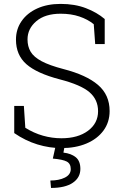

<svg xmlns="http://www.w3.org/2000/svg" viewBox="-20 -741 623 974"><path d="M291.5 10.3Q231 10.3 169.9 -8.3Q108.9 -26.9 52.2 -65.9V-203.6H101.1L108.4 -92.8Q151.4 -65.9 197.8 -52.7Q244.1 -39.6 291.5 -39.6Q375.5 -39.6 426.5 -77.6Q477.5 -115.7 477.5 -176.8Q477.5 -235.4 434.3 -272.9Q391.1 -310.5 283.2 -338.4Q167 -368.7 114 -415.3Q61 -461.9 61 -540Q61 -592.8 89.4 -633.8Q117.7 -674.8 168.7 -698Q219.7 -721.2 287.6 -721.2Q359.4 -721.2 415.5 -699.7Q471.7 -678.2 511.2 -644.5V-517.6H462.9L455.6 -618.2Q424.8 -643.1 382.8 -657.2Q340.8 -671.4 287.6 -671.4Q209 -671.4 164.3 -633.5Q119.6 -595.7 119.6 -541Q119.6 -505.4 135.5 -478.5Q151.4 -451.7 191.2 -430.4Q231 -409.2 302.2 -390.6Q418 -360.8 477.1 -310.3Q536.1 -259.8 536.1 -177.7Q536.1 -121.1 504.9 -78.6Q473.6 -36.1 418.5 -12.9Q363.3 10.3 291.5 10.3ZM238.8 212.4 235.4 174.8Q279.3 174.8 309.1 159.9Q338.9 145 338.9 116.7Q338.9 89.4 318.8 78.6Q298.8 67.9 248 63.5L263.7 -7.3H309.1L301.8 33.2Q340.8 37.6 364.3 56.6Q387.7 75.7 387.7 115.7Q387.7 160.2 349.1 186.3Q310.5 212.4 238.8 212.4Z"/></svg>

Font: Roboto Slab Light
Style: Regular
Weight: 300
Designer: Google
Version: Version 2.000; ttfautohint (v1.8.1.43-b0c9)